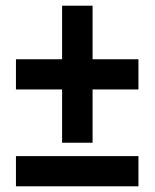

<svg xmlns="http://www.w3.org/2000/svg" viewBox="-20 -654 543 674"><path d="M305 -446H466V-340H305V-153H198V-340H36V-446H198V-634H305ZM36 0V-106H466V0Z"/></svg>

Font: Noto Sans Condensed
Style: Bold
Weight: 700
Width: 3
Designer: Monotype Design Team
Foundry: Monotype Imaging Inc.
Version: Version 2.013; ttfautohint (v1.8.4.7-5d5b)